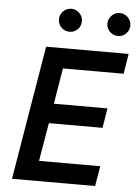

<svg xmlns="http://www.w3.org/2000/svg" viewBox="-60 -954 710 999"><g transform="rotate(5 295.0 -454.0)"><path d="M158 -700H589L572 -595H255L224 -408H504L487 -305H207L173 -105H493L475 0H41ZM212 -848Q212 -872 229.5 -890Q247 -908 272 -908Q297 -908 314.5 -890Q332 -872 332 -848Q332 -823 314.5 -805.5Q297 -788 272 -788Q247 -788 229.5 -805.5Q212 -823 212 -848ZM525 -908Q550 -908 567.5 -890Q585 -872 585 -848Q585 -823 567.5 -805.5Q550 -788 525 -788Q501 -788 483 -805.5Q465 -823 465 -848Q465 -872 483 -890Q501 -908 525 -908Z"/></g></svg>

Font: Oak Sans Semibold
Style: Italic
Weight: 600
Italic angle: -9.49998°
Foundry: Erik Kennedy, Walven
Version: Version 1.000